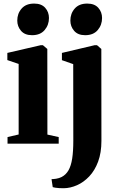

<svg xmlns="http://www.w3.org/2000/svg" viewBox="-20 -782 644 1045"><path d="M21 0V-36L81.5 -50V-434L20 -455V-494L201.5 -536H213.5L237.5 -515.5L238 -49.5L299.5 -36V0ZM154 -590.5Q115 -590.5 94.5 -614.2Q74 -638 74 -670Q74 -708.5 97.8 -735.5Q121.5 -762.5 165.5 -762.5H166.5Q205.5 -762.5 226 -739.5Q246.5 -716.5 246.5 -684Q246.5 -646 222.8 -618.2Q199 -590.5 155 -590.5ZM327 242.5Q313.5 242.5 301.5 241.8Q289.5 241 280.2 239.5Q271 238 267 236.5L260.5 193Q270 193 285.5 190.8Q301 188.5 316 181Q339 169 352.8 145Q366.5 121 372.8 81.5Q379 42 379 -16L378.5 -433L317 -454.5V-494L495 -536H508L531.5 -515.5L532 -15.5Q532 49.5 514 97.8Q496 146 465.8 178Q435.5 210 399.2 226Q363 242 327 242.5ZM443 -590.5Q404 -590.5 383.5 -614.2Q363 -638 363 -670Q363 -708.5 386.8 -735.5Q410.5 -762.5 454.5 -762.5H455.5Q494.5 -762.5 515 -739.5Q535.5 -716.5 535.5 -684Q535.5 -646 511.8 -618.2Q488 -590.5 444 -590.5Z"/></svg>

Font: Merriweather 96pt ExtraBold
Style: Regular
Weight: 800
Version: Version 2.100